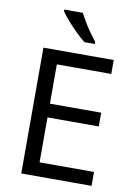

<svg xmlns="http://www.w3.org/2000/svg" viewBox="-101 -1008 758 1073"><g transform="rotate(10 278.0 -472.0)"><path d="M496 0H97V-714H496V-635H187V-412H478V-334H187V-79H496ZM280 -944Q291 -922 307.5 -894.5Q324 -867 342.5 -841Q361 -815 376 -796V-784H317Q294 -802 265 -830.5Q236 -859 211.5 -887.5Q187 -916 175 -934V-944Z"/></g></svg>

Font: Noto Sans Linear A
Style: Regular
Weight: 400
Designer: Monotype Design Team
Foundry: Monotype Imaging Inc.
Version: Version 2.002; ttfautohint (v1.8.4.7-5d5b)